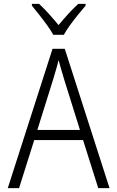

<svg xmlns="http://www.w3.org/2000/svg" viewBox="-20 -967 603 987"><path d="M20 0 250 -716H313L543 0H485L407 -247H156L78 0ZM253 -558 172 -299H391L310 -558Q304 -579 296 -605.5Q288 -632 281 -658Q275 -632 267 -605.5Q259 -579 253 -558ZM254 -788Q242 -810 222.5 -837Q203 -864 182 -890.5Q161 -917 144 -938V-947H181Q206 -924 232 -895Q258 -866 281 -838Q304 -866 329.5 -894Q355 -922 382 -947H420V-938Q402 -917 380.5 -890.5Q359 -864 339.5 -837Q320 -810 308 -788Z"/></svg>

Font: Noto Sans Mono SemiCondensed Light
Style: Regular
Weight: 300
Width: 4
Designer: Monotype Design Team
Foundry: Monotype Imaging Inc.
Version: Version 2.014; ttfautohint (v1.8.4.7-5d5b)